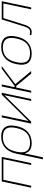

<svg xmlns="http://www.w3.org/2000/svg" viewBox="1236 -1786 749 3262"><g transform="rotate(-90 1611.0 -154.5)"><path d="M54 0H87L187 -472H539L439 0H471L577 -500H160Z M1099 -244 1101 -256C1135 -416 1077 -509 921 -509C764 -509 667 -415 633 -256L536 200H569L635 -106H638C656 -29 714 9 812 9C968 9 1065 -84 1099 -244ZM664 -246 666 -254C698 -403 775 -481 915 -481C1055 -481 1100 -403 1068 -254L1066 -246C1035 -97 957 -19 817 -19C677 -19 633 -97 664 -246Z M1143 0H1176L1625 -454L1528 0H1560L1666 -500H1634L1186 -46L1282 -500H1249Z M1774 -500 1668 0H1701L1755 -254H1782L1991 0H2035L1813 -270L2120 -500H2076L1784 -282H1761L1807 -500Z M2154 -256 2152 -244C2118 -84 2176 9 2332 9C2488 9 2586 -84 2620 -244L2622 -256C2656 -416 2598 -509 2442 -509C2286 -509 2188 -416 2154 -256ZM2185 -246 2187 -254C2219 -403 2296 -481 2436 -481C2575 -481 2621 -403 2589 -254L2587 -246C2556 -97 2477 -19 2338 -19C2198 -19 2154 -97 2185 -246Z M2822 -113 2935 -472H3184L3084 0H3116L3222 -500H2912L2791 -112C2769 -41 2740 -18 2701 -18C2686 -18 2667 -22 2650 -26L2644 2C2660 5 2683 9 2700 9C2760 9 2797 -33 2822 -113Z"/></g></svg>

Font: LT Wave Text Thin Italic
Style: Regular
Weight: 100
Designer: Daniel Lyons
Version: Version 2.5 (Glyphs App)